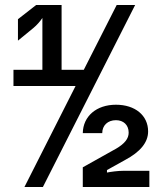

<svg xmlns="http://www.w3.org/2000/svg" viewBox="-20 -750 640 770"><path d="M316 -470H227V-730H125L52 -673V-587L113 -637C128 -649 143 -667 150 -678V-470H34V-405H283L78 0H152L522 -730H448ZM475 -65C452 -65 424 -61 409 -58V-68L481 -108C543 -141 574 -179 574 -223C574 -287 522 -330 445 -330C367 -330 313 -284 312 -216H390C390 -247 412 -268 445 -268C475 -268 496 -249 496 -218C496 -194 480 -174 446 -154L312 -79V0H579V-65Z"/></svg>

Font: Tekne LDO
Style: Bold
Weight: 700
Monospace: yes
Designer: Alessio Laiso, Mario Rullo, Paolo Rosset
Foundry: Alessio Laiso
Version: Version 1.000;hotconv 1.0.109;makeotfexe 2.5.65596